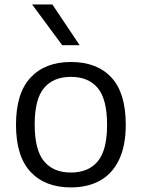

<svg xmlns="http://www.w3.org/2000/svg" viewBox="-20 -828 634 858"><path d="M51.5 -271Q51.5 -411.5 116.5 -481.2Q181.5 -551 297 -551Q413.5 -551 477.8 -481.8Q542 -412.5 542 -271Q542 -177 512 -114.2Q482 -51.5 427 -21Q372 9.5 297 9.5Q181.5 9.5 116.5 -60Q51.5 -129.5 51.5 -271ZM458.5 -270Q458.5 -384.5 417 -434.5Q375.5 -484.5 297 -484.5Q218.5 -484.5 176.8 -434.8Q135 -385 135 -272Q135 -157.5 176.8 -107.2Q218.5 -57 297 -57Q375 -57 416.8 -107Q458.5 -157 458.5 -270ZM258 -626 123.5 -808H214L336 -626Z"/></svg>

Font: Encode Sans Semi Expanded
Style: Regular
Weight: 400
Width: 6
Designer: Multiple Designers
Foundry: Impallari Type
Version: Version 2.000